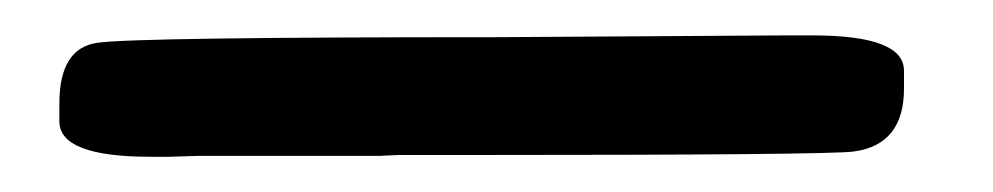

<svg xmlns="http://www.w3.org/2000/svg" viewBox="-20 17 564 109"><path d="M493.2 57.1V67.4Q493.2 99.1 464.8 103Q451.2 105 244.1 105H206.1L195.3 105.5H92.3L76.2 106H65.4Q13.7 106 13.7 85.9V75.7Q13.7 44.4 35.2 41.3Q56.6 38.1 262.7 38.1L425.3 37.1H441.4Q493.2 37.1 493.2 57.1Z"/></svg>

Font: Averia Gruesa Libre
Style: Regular
Weight: 400
Italic angle: -1.70001°
Version: Version 1.002